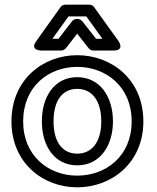

<svg xmlns="http://www.w3.org/2000/svg" viewBox="-20 -764 671 821"><path d="M79 -245C79 -394 188 -478 310 -478C433 -478 543 -394 543 -245C543 -97 434 -13 310 -13C188 -13 79 -97 79 -245ZM29 -245C29 -67 164 37 310 37C457 37 593 -67 593 -245C593 -424 457 -528 310 -528C164 -528 29 -424 29 -245ZM159 -245C159 -140 213 -57 310 -57C407 -57 463 -140 463 -245C463 -351 407 -434 310 -434C213 -434 159 -351 159 -245ZM209 -245C209 -337 249 -384 310 -384C371 -384 413 -337 413 -245C413 -154 371 -107 310 -107C249 -107 209 -154 209 -245ZM204 -598 273 -694H349L418 -598H391L332 -673C327 -679 318 -683 312 -683H308C300 -683 292 -678 288 -673L230 -598ZM135 -588C106 -548 155 -548 155 -548H242C248 -548 257 -552 262 -558L310 -620L359 -558C363 -553 370 -548 378 -548H466C515 -548 487 -588 487 -588L382 -734C378 -740 370 -744 362 -744H260C253 -744 244 -741 239 -734Z"/></svg>

Font: Falling Sky
Style: ExtOu
Weight: 400
Designer: Paul D. Hunt
Foundry: Adobe Systems Incorporated
Version: Version 1.02